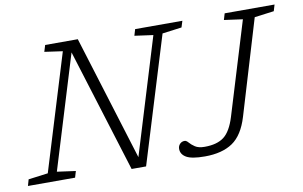

<svg xmlns="http://www.w3.org/2000/svg" viewBox="-99 -849 1577 999"><g transform="rotate(-10 689.0 -349.0)"><path d="M802.5 -660 598 6.5H521.5L319 -645L136 -47L234 -33.5L224 0H-25L-15.5 -33.5L88 -47L275.5 -659L180 -672.5L190.5 -707H363L567 -48L754 -660L656 -673.5L666 -707H915.5L905 -673.5ZM1139.5 -160.5Q1111.5 -67 1055.8 -29.2Q1000 8.5 909 8.5Q839.5 8.5 811.2 -8Q783 -24.5 783 -53Q783 -68.5 793 -79Q803 -89.5 818 -89.5Q827.5 -89.5 837.8 -77.2Q848 -65 866 -53Q884 -41 916.5 -41Q982 -41 1018.5 -69Q1055 -97 1077.5 -170L1227 -660L1129 -673.5L1139 -707H1402.5L1392.5 -673.5L1289.5 -660Z"/></g></svg>

Font: Newsreader Caption Light
Style: Italic
Weight: 300
Italic angle: -17°
Designer: Hugues Gentile
Foundry: Production Type
Version: Version 1.001